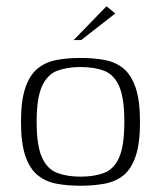

<svg xmlns="http://www.w3.org/2000/svg" viewBox="-20 -588 514 613"><path d="M237 5Q195 5 160.5 -1.5Q126 -8 100.5 -28.5Q75 -49 61 -90Q47 -131 47 -199Q47 -267 61 -308Q75 -349 100.5 -369.5Q126 -390 160.5 -396.5Q195 -403 237 -403Q279 -403 314 -396.5Q349 -390 374 -369.5Q399 -349 413 -308Q427 -267 427 -199Q427 -130 413 -89Q399 -48 374 -28Q349 -8 314 -1.5Q279 5 237 5ZM237 -24Q281 -24 312.5 -36Q344 -48 360.5 -85.5Q377 -123 377 -199Q377 -275 360.5 -312.5Q344 -350 312.5 -362Q281 -374 237 -374Q194 -374 162.5 -362Q131 -350 114 -312.5Q97 -275 97 -199Q97 -123 114 -85.5Q131 -48 162.5 -36Q194 -24 237 -24ZM215 -460 320 -568 348 -545 239 -460Z"/></svg>

Font: Genos Thin Light
Style: Regular
Weight: 300
Version: Version 1.010